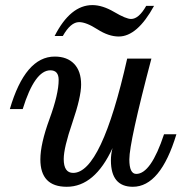

<svg xmlns="http://www.w3.org/2000/svg" viewBox="-20 -715 711 743"><path d="M238.3 7.8Q136.2 7.8 136.2 -98.1Q136.2 -158.2 171.6 -254.6Q207 -351.1 207 -405.8Q207 -442.9 174.8 -442.9Q114.3 -442.9 67.9 -293H18.1Q77.6 -496.1 191.9 -496.1Q239.7 -496.1 266.8 -468Q293.9 -439.9 293.9 -387.7Q293.9 -339.4 260.3 -241.2Q226.6 -143.1 226.6 -99.6Q226.6 -45.9 263.2 -45.9Q372.6 -45.9 472.2 -488.3H565.9Q480.5 -165 480.5 -98.1Q480.5 -42 507.3 -42Q564 -42 614.7 -195.3H662.6Q601.1 7.8 494.1 7.8Q409.2 7.8 409.2 -94.2Q409.2 -118.7 415.5 -142.1Q346.7 7.8 238.3 7.8ZM439.5 -573.7Q400.4 -573.7 356.9 -601.6Q313.5 -629.4 286.1 -629.4Q253.4 -629.4 223.1 -575.7H191.4Q252.4 -695.3 337.4 -695.3Q376.5 -695.3 422.1 -668.5Q467.8 -641.6 487.3 -641.6Q517.1 -641.6 545.9 -692.4H576.2Q511.2 -573.7 439.5 -573.7Z"/></svg>

Font: Munson
Style: Italic
Weight: 400
Italic angle: -12°
Designer: Paul James MIller
Foundry: High-Logic / Made with FontCreator
Version: Version 2.10;May 5, 2019;FontCreator 11.5.0.2430 64-bit